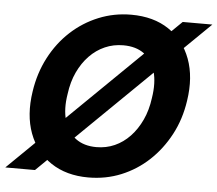

<svg xmlns="http://www.w3.org/2000/svg" viewBox="-80 -769 949 838"><g transform="rotate(5 395.0 -350.0)"><path d="M-28 0 688 -700H818L102 0ZM336 12Q240 12 172.5 -33Q105 -78 75.5 -157.5Q46 -237 62 -341Q74 -422 109.5 -490Q145 -558 198.5 -607.5Q252 -657 319.5 -684.5Q387 -712 462 -712Q560 -712 627 -667Q694 -622 723.5 -542.5Q753 -463 737 -359Q725 -277 689 -209.5Q653 -142 600 -92.5Q547 -43 480 -15.5Q413 12 336 12ZM360 -123Q403 -123 440 -139.5Q477 -156 506.5 -187Q536 -218 556 -261Q576 -304 583 -357Q594 -425 580 -474Q566 -523 530.5 -549.5Q495 -576 439 -576Q396 -576 358.5 -559.5Q321 -543 291.5 -512.5Q262 -482 242 -439.5Q222 -397 215 -343Q204 -276 218.5 -226.5Q233 -177 269 -150Q305 -123 360 -123Z"/></g></svg>

Font: DM Sans 10pt Black
Style: Italic
Weight: 900
Italic angle: -10°
Version: Version 4.004;gftools[0.9.30]